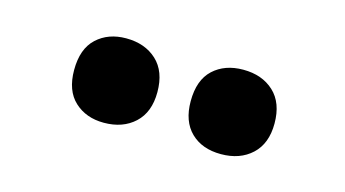

<svg xmlns="http://www.w3.org/2000/svg" viewBox="-35 -850 581 323"><g transform="rotate(15 255.5 -688.5)"><path d="M84 -688Q84 -725 104 -743.5Q124 -762 155 -762Q188 -762 208.5 -743Q229 -724 229 -688Q229 -653 208.5 -634Q188 -615 155 -615Q124 -615 104 -633.5Q84 -652 84 -688ZM287 -688Q287 -725 307 -743.5Q327 -762 359 -762Q392 -762 412.5 -743Q433 -724 433 -688Q433 -653 412.5 -634Q392 -615 359 -615Q326 -615 306.5 -634Q287 -653 287 -688Z"/></g></svg>

Font: Noto Sans Bengali Condensed ExtraBold
Style: Regular
Weight: 800
Width: 3
Designer: Joana Ranito - Universal Thirst; Jelle Bosma - Monotype Design Team
Foundry: Universal Thirst ehf.
Version: Version 3.000; ttfautohint (v1.8.4.7-5d5b)